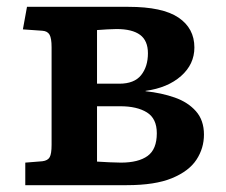

<svg xmlns="http://www.w3.org/2000/svg" viewBox="-20 -542 661 562"><path d="M54 0V-66L104 -70Q120 -72 125.5 -82Q131 -92 131 -118V-404Q131 -430 125 -440.5Q119 -451 104 -452L47 -456L59 -522H356Q456 -522 502.5 -490.5Q549 -459 549 -403Q549 -354 510 -319.5Q471 -285 406 -276V-275Q453 -270 491.5 -256.5Q530 -243 553.5 -216.5Q577 -190 577 -148Q577 -108 555 -74.5Q533 -41 483.5 -20.5Q434 0 351 0ZM264 -297H329Q373 -297 393 -322Q413 -347 413 -386Q413 -423 390 -440Q367 -457 321 -457Q310 -457 293.5 -456Q277 -455 264 -454ZM334 -66Q385 -66 412 -85.5Q439 -105 439 -152Q439 -195 410 -213Q381 -231 332 -231H264V-69Q280 -68 300 -67Q320 -66 334 -66Z"/></svg>

Font: Literata 7pt SemiBold
Style: Regular
Weight: 600
Designer: Latin by Veronika Burian and Jose Scaglione. Greek by Irene Vlachou. Cyrillic by Vera Evstafieva.
Foundry: TypeTogether
Version: Version 3.002